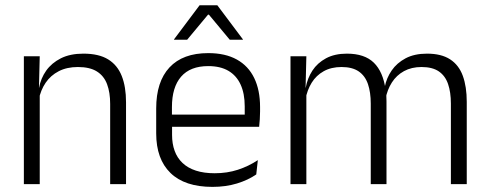

<svg xmlns="http://www.w3.org/2000/svg" viewBox="-20 -702 1864 732"><path d="M400 0V-306Q400 -349.5 388.2 -381Q376.5 -412.5 349.5 -429.5Q322.5 -446.5 277 -446.5Q235 -446.5 204 -430.5Q173 -414.5 154 -386.5Q135 -358.5 128 -322.5L115.5 -367.5H129Q135.5 -403.5 156.2 -432.8Q177 -462 212.2 -479.8Q247.5 -497.5 298 -497.5Q357 -497.5 392.5 -475.5Q428 -453.5 444.2 -412.2Q460.5 -371 460.5 -312V0ZM71 0V-487.5H131.5L128.5 -367L131.5 -364V0Z M790 10.5Q684.5 10.5 630 -42.5Q575.5 -95.5 575.5 -193.5V-288.5Q575.5 -390.5 626.2 -445Q677 -499.5 774 -499.5Q839 -499.5 883 -475Q927 -450.5 949.2 -404.5Q971.5 -358.5 971.5 -294V-276.5Q971.5 -262 970.5 -247.5Q969.5 -233 968 -218.5H912Q913 -240.5 913 -260.2Q913 -280 913 -296.5Q913 -345.5 897.2 -379.8Q881.5 -414 850.8 -432Q820 -450 774 -450Q705.5 -450 670.5 -409.8Q635.5 -369.5 635.5 -293.5V-246L636 -238V-187.5Q636 -154 645.8 -127Q655.5 -100 675.8 -80.8Q696 -61.5 726.8 -51.5Q757.5 -41.5 798.5 -41.5Q846 -41.5 886.8 -54.8Q927.5 -68 963 -91.5L957 -37Q926 -15.5 883.5 -2.5Q841 10.5 790 10.5ZM607 -218.5V-265H954.5V-218.5ZM741 -682H808.5L906 -552V-550.5H856L776.5 -646H773L693.5 -550.5H643.5V-552Z M1699 0V-307Q1699 -350.5 1688.2 -381.8Q1677.5 -413 1653 -429.8Q1628.5 -446.5 1587 -446.5Q1549 -446.5 1520.2 -430.8Q1491.5 -415 1474 -387.5Q1456.5 -360 1450 -325.5L1438.5 -371H1447Q1453.5 -404.5 1473.2 -433.2Q1493 -462 1526.5 -479.8Q1560 -497.5 1608 -497.5Q1662.5 -497.5 1696 -475.8Q1729.5 -454 1744.5 -412.8Q1759.5 -371.5 1759.5 -313.5V0ZM1087.5 0V-487.5H1148L1145 -366.5L1148 -363.5V0ZM1393.5 0V-307Q1393.5 -350 1382.8 -381.5Q1372 -413 1347.5 -429.8Q1323 -446.5 1282 -446.5Q1243 -446.5 1214.2 -430.5Q1185.5 -414.5 1168.2 -386.5Q1151 -358.5 1144.5 -322.5L1131 -367.5H1145.5Q1152 -403.5 1171 -432.8Q1190 -462 1223 -479.8Q1256 -497.5 1302.5 -497.5Q1370 -497.5 1405.2 -463Q1440.5 -428.5 1450 -360.5Q1452 -350 1452.8 -338.8Q1453.5 -327.5 1453.5 -316V0Z"/></svg>

Font: Anek Telugu Medium Light
Style: Regular
Weight: 300
Version: Version 1.003